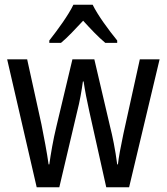

<svg xmlns="http://www.w3.org/2000/svg" viewBox="-20 -786 699 806"><path d="M369 -766H288C267 -722 223 -662 187 -616V-606H236C264 -629 296 -664 329 -699C361 -664 392 -631 422 -606H472V-616C437 -659 391 -721 369 -766ZM355 -318 426 0H522L650 -537H567L498 -224C487 -172 478 -124 475 -96H472C464 -158 452 -216 442 -255L376 -537H284L217 -256C203 -199 193 -139 187 -96H184C177 -147 165 -208 154 -264L94 -537H10L134 0H229L304 -318C315 -360 323 -407 328 -444H331C336 -409 345 -362 355 -318Z"/></svg>

Font: Noto Sans Gujarati UI Condensed
Style: Regular
Weight: 400
Width: 3
Designer: Jelle Bosma - Monotype Design Team, Universal Thirst
Foundry: Monotype Imaging Inc.
Version: Version 2.106